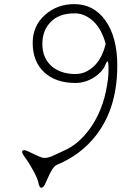

<svg xmlns="http://www.w3.org/2000/svg" viewBox="-20 -794 653 912"><path d="M491.2 -502Q487.8 -502 484.9 -495.6L480 -485.4Q478.5 -481.9 475.1 -474.6Q471.7 -467.3 459 -453.1Q446.3 -439 428.2 -427.2Q385.3 -399.9 338.1 -399.9Q291 -399.9 253.9 -412.8Q216.8 -425.8 190.4 -450.2Q135.3 -501.5 135.3 -590.3Q135.3 -671.9 194.8 -724.1Q251.5 -774.4 333 -774.4Q425.3 -774.4 481 -696.3Q537.1 -616.7 537.1 -482.9Q537.1 -231.9 381.8 -92.8Q327.1 -43.5 249.5 -10.7Q230 -2 207.5 50.8Q191.9 87.4 186.5 92.5Q181.2 97.7 176.3 97.7Q171.4 97.7 167.5 90.6Q163.6 83.5 162.8 75.4Q162.1 67.4 155.5 52Q148.9 36.6 139.2 18.6Q118.2 -20.5 101.6 -42Q71.8 -80.6 95.7 -80.6Q103.5 -80.6 128.9 -67.9Q176.8 -43.9 188.2 -43.9Q199.7 -43.9 206.5 -45.4Q213.4 -46.9 224.1 -50.8Q237.8 -56.6 289.1 -80.8Q340.3 -105 379.9 -149.2Q419.4 -193.4 445.1 -247.1Q470.7 -300.8 483.2 -360.4Q495.6 -419.9 495.6 -460.9Q495.6 -502 491.2 -502ZM336.4 -442.4Q367.2 -441.9 392.8 -455.6Q418.5 -469.2 436.5 -490.2Q468.8 -528.3 481.9 -586.4Q460.4 -663.6 414.6 -700.7Q377 -730.5 336.2 -730.5Q295.4 -730.5 268.3 -720.2Q241.2 -710 222.2 -690.9Q181.2 -650.9 181.2 -585.4Q181.2 -515.1 230 -475.6Q272 -442.9 336.4 -442.4Z"/></svg>

Font: Snowburst One
Style: Regular
Weight: 400
Designer: Annet Stirling
Foundry: Annet Stirling
Version: Version 1.001